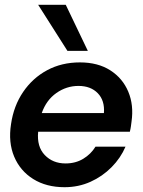

<svg xmlns="http://www.w3.org/2000/svg" viewBox="-20 -768 597 800"><path d="M249 12Q173 12 118.5 -22Q64 -56 39 -115.5Q14 -175 26 -251Q37 -327 76.5 -385Q116 -443 176.5 -475.5Q237 -508 313 -508Q388 -508 439.5 -475Q491 -442 514.5 -386Q538 -330 528 -261Q527 -253 525.5 -242Q524 -231 521 -219H139Q133 -157 166.5 -122Q200 -87 253 -87Q295 -87 327 -106.5Q359 -126 378 -157H503Q483 -110 445 -71.5Q407 -33 357 -10.5Q307 12 249 12ZM307 -410Q257 -410 215 -380.5Q173 -351 154 -297H413Q417 -349 387.5 -379.5Q358 -410 307 -410ZM261 -556 139 -748H254L346 -556Z"/></svg>

Font: Host Grotesk SemiBold
Style: Italic
Weight: 600
Italic angle: -8°
Designer: Doğukan Karapınar based on Poppins by Indian Type Foundry, Jonny Pinhorn
Foundry: Element Type
Version: Version 1.001; ttfautohint (v1.8.4.7-5d5b)